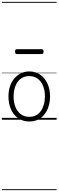

<svg xmlns="http://www.w3.org/2000/svg" viewBox="-20 -1287 629 2064"><path d="M295 19Q227 19 176.5 -15.5Q126 -50 98.5 -110.5Q71 -171 71 -250Q71 -310 87.5 -359Q104 -408 134.5 -444Q165 -480 205.5 -499.5Q246 -519 295 -519Q361 -519 411 -485Q461 -451 489.5 -390Q518 -329 518 -250Q518 -202 507.5 -161Q497 -120 478 -87Q459 -54 432 -30Q405 -6 370.5 6.5Q336 19 295 19ZM295 -31Q334 -31 365 -46.5Q396 -62 417.5 -91.5Q439 -121 451 -161.5Q463 -202 463 -250Q463 -315 442.5 -364.5Q422 -414 384.5 -441.5Q347 -469 295 -469Q256 -469 224.5 -453.5Q193 -438 171.5 -409Q150 -380 138 -339.5Q126 -299 126 -250Q126 -185 146.5 -135.5Q167 -86 205 -58.5Q243 -31 295 -31ZM161 -706Q150 -706 146 -712.5Q142 -719 142 -731Q142 -744 146 -751Q150 -758 161 -758H429Q440 -758 444 -751Q448 -744 448 -731Q448 -719 444 -712.5Q440 -706 429 -706ZM0 747H589V757H0ZM0 -20H589V0H0ZM0 -505H589V-500H0ZM0 -1267H589V-1257H0Z"/></svg>

Font: Playwrite VN Guides
Style: Regular
Weight: 400
Designer: Veronika Burian, José Scaglione
Foundry: TypeTogether
Version: Version 1.003